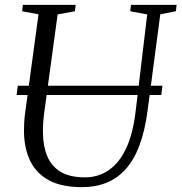

<svg xmlns="http://www.w3.org/2000/svg" viewBox="-20 -763 750 793"><path d="M642 -704 589.5 -306Q578.5 -222 555.8 -162Q533 -102 498.8 -64Q464.5 -26 419.2 -8Q374 10 318.5 10Q235.5 10 183 -18Q130.5 -46 105.2 -97.5Q80 -149 79 -219Q79 -236 79.8 -253.8Q80.5 -271.5 83 -290L139 -704L71.5 -716.5L74.5 -743H292.5L289.5 -716.5L218 -703.5L162.5 -296.5Q159.5 -274 158.2 -253.2Q157 -232.5 157.5 -213.5Q158 -159 175.2 -117.8Q192.5 -76.5 230.2 -53.5Q268 -30.5 331 -30.5Q385 -30.5 428.2 -59.5Q471.5 -88.5 500.5 -149.2Q529.5 -210 540.5 -306L588 -703.5L518 -716.5L521 -743H709.5L706.5 -716.5ZM651 -409 646 -370.5H48.5L53.5 -409Z"/></svg>

Font: Merriweather 96pt Light
Style: Italic
Weight: 300
Italic angle: -7.8°
Version: Version 2.101